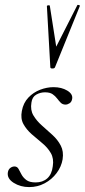

<svg xmlns="http://www.w3.org/2000/svg" viewBox="-20 -751 346 782"><path d="M99 11Q63 11 35.5 -6.5Q8 -24 12 -49Q14 -61 22 -67Q30 -73 39 -73Q50 -73 55.5 -63Q61 -53 67.5 -40.5Q74 -28 87 -18Q100 -8 125 -8Q154 -8 172.5 -24.5Q191 -41 195 -74Q200 -105 187 -127.5Q174 -150 152 -168Q130 -186 109 -204.5Q88 -223 75.5 -245.5Q63 -268 69 -299Q75 -332 95.5 -353.5Q116 -375 143.5 -385.5Q171 -396 198 -396Q231 -396 254 -382Q277 -368 274 -349Q272 -336 263.5 -330.5Q255 -325 247 -325Q235 -325 227.5 -332.5Q220 -340 212.5 -350Q205 -360 194 -367.5Q183 -375 163 -375Q144 -375 127.5 -365.5Q111 -356 108 -333Q103 -303 116 -281Q129 -259 150.5 -240Q172 -221 193.5 -201.5Q215 -182 227.5 -158Q240 -134 235 -102Q230 -72 210.5 -46Q191 -20 162 -4.5Q133 11 99 11ZM185 -477 171 -726Q171 -729 177 -729.5Q183 -730 183 -727L209 -561L295 -730Q296 -732 301.5 -730.5Q307 -729 305 -726L204 -477Q202 -472 193.5 -472Q185 -472 185 -477Z"/></svg>

Font: Cormorant Light Light
Style: Italic
Weight: 300
Italic angle: -10°
Version: Version 4.000